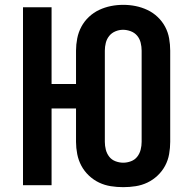

<svg xmlns="http://www.w3.org/2000/svg" viewBox="-20 -765 790 793"><path d="M489 8Q463 8 437.5 4Q412 0 389 -11Q366 -22 347 -40Q328 -58 316 -80.5Q304 -103 299 -128.5Q294 -154 294 -179V-317H193V0H75V-735H193V-418H294V-556Q294 -581 299 -606.5Q304 -632 316 -654.5Q328 -677 347 -695Q366 -713 389.5 -724Q413 -735 438 -740Q463 -745 489 -745Q515 -745 540 -740Q565 -735 588.5 -724Q612 -713 631 -695Q650 -677 662 -654.5Q674 -632 678.5 -606.5Q683 -581 683 -556V-179Q683 -154 678.5 -128.5Q674 -103 662 -80.5Q650 -58 631 -40Q612 -22 589 -11Q566 0 540.5 4Q515 8 489 8ZM489 -93Q505 -93 521 -99Q537 -105 547 -118Q557 -131 561 -147Q565 -163 565 -179V-556Q565 -572 561 -588.5Q557 -605 546.5 -617.5Q536 -630 520 -636Q504 -642 488 -642Q472 -642 456.5 -635.5Q441 -629 431 -616.5Q421 -604 417 -588Q413 -572 413 -556V-179Q413 -163 417 -147Q421 -131 431 -118Q441 -105 457 -99Q473 -93 489 -93Z"/></svg>

Font: Zed Sans Extended
Style: Bold
Weight: 700
Width: 7
Designer: Belleve Invis
Foundry: Belleve Invis
Version: Version 1.0.0; ttfautohint (v1.8.4)